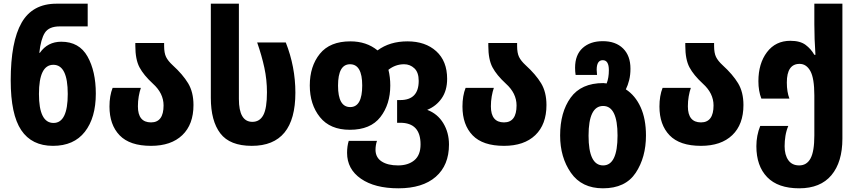

<svg xmlns="http://www.w3.org/2000/svg" viewBox="-20 -780 4641 1040"><path d="M267 10Q380 10 439.5 -66Q499 -142 499 -273Q499 -394 454 -474Q409 -554 312 -554Q238 -554 196 -494H193Q201 -568 223 -602.5Q245 -637 304 -637H455V-760H286Q156 -760 97 -657Q38 -554 38 -344Q38 -160 95 -75Q152 10 267 10ZM270 -114Q191 -114 191 -271Q191 -429 269 -429Q347 -429 347 -271Q347 -114 270 -114Z M798 10Q907 10 967.5 -48Q1028 -106 1028 -211Q1028 -281 999 -329Q970 -377 915 -427Q890 -450 879.5 -471.5Q869 -493 869 -531V-547H713V-532Q713 -458 735.5 -415.5Q758 -373 808 -327Q866 -275 866 -209Q866 -117 798 -117Q727 -117 727 -204Q727 -232 731.5 -258Q736 -284 743 -304H590Q573 -261 573 -203Q573 -104 628 -47Q683 10 798 10Z M1344 10Q1580 10 1580 -278Q1580 -418 1528 -550H1373Q1398 -478 1412 -413Q1426 -348 1426 -280Q1426 -194 1406.5 -157Q1387 -120 1347 -120Q1274 -120 1274 -244V-760H1122V-250Q1122 -125 1173.5 -57.5Q1225 10 1344 10Z M2138 240Q2269 240 2340.5 177.5Q2412 115 2412 3Q2412 -62 2381 -113Q2350 -164 2294 -185Q2343 -205 2372.5 -247.5Q2402 -290 2402 -353Q2402 -449 2343 -502.5Q2284 -556 2187 -556Q2091 -556 2025 -507Q1965 -556 1878 -556Q1767 -556 1712.5 -488.5Q1658 -421 1658 -317Q1658 -214 1713 -145.5Q1768 -77 1875 -77Q1987 -77 2040.5 -146Q2094 -215 2094 -317Q2094 -362 2084 -402Q2122 -432 2169 -432Q2201 -432 2224.5 -410Q2248 -388 2248 -342Q2248 -238 2148 -238H2131V-115H2148Q2258 -115 2258 2Q2258 60 2224.5 88Q2191 116 2136 116Q2081 116 2048 95Q2015 74 2014 33Q2014 6 2022 -17H1869Q1860 12 1860 48Q1860 136 1935 188Q2010 240 2138 240ZM1877 -200Q1811 -200 1811 -316Q1811 -432 1876 -432Q1942 -432 1942 -317Q1942 -200 1877 -200Z M2710 10Q2819 10 2879.5 -48Q2940 -106 2940 -211Q2940 -281 2911 -329Q2882 -377 2827 -427Q2802 -450 2791.5 -471.5Q2781 -493 2781 -531V-547H2625V-532Q2625 -458 2647.5 -415.5Q2670 -373 2720 -327Q2778 -275 2778 -209Q2778 -117 2710 -117Q2639 -117 2639 -204Q2639 -232 2643.5 -258Q2648 -284 2655 -304H2502Q2485 -261 2485 -203Q2485 -104 2540 -47Q2595 10 2710 10Z M3246 240Q3368 240 3423.5 156Q3479 72 3479 -46Q3479 -136 3450 -199.5Q3421 -263 3370 -296Q3381 -318 3388 -346Q3395 -374 3395 -408Q3395 -478 3355 -517.5Q3315 -557 3245 -557Q3177 -557 3136 -520Q3095 -483 3095 -413Q3095 -392 3098 -374H3214Q3212 -392 3212 -402Q3212 -454 3245 -454Q3278 -454 3278 -400Q3278 -358 3266 -328Q3254 -330 3248 -330Q3128 -330 3071 -251Q3014 -172 3014 -46Q3014 72 3072.5 156Q3131 240 3246 240ZM3247 116Q3168 116 3168 -45Q3168 -206 3247 -206Q3325 -206 3325 -46Q3325 116 3247 116Z M3777 10Q3886 10 3946.5 -48Q4007 -106 4007 -211Q4007 -281 3978 -329Q3949 -377 3894 -427Q3869 -450 3858.5 -471.5Q3848 -493 3848 -531V-547H3692V-532Q3692 -458 3714.5 -415.5Q3737 -373 3787 -327Q3845 -275 3845 -209Q3845 -117 3777 -117Q3706 -117 3706 -204Q3706 -232 3710.5 -258Q3715 -284 3722 -304H3569Q3552 -261 3552 -203Q3552 -104 3607 -47Q3662 10 3777 10Z M4309 240Q4424 240 4483.5 169Q4543 98 4543 -29V-760H4391V-649Q4391 -570 4397 -483H4391Q4373 -515 4343.5 -537Q4314 -559 4261 -559Q4181 -559 4134.5 -497.5Q4088 -436 4088 -340Q4088 -287 4104 -246H4256Q4242 -282 4242 -333Q4242 -434 4311 -434Q4348 -434 4369.5 -395Q4391 -356 4391 -263V-46Q4391 40 4370.5 78Q4350 116 4309 116Q4270 116 4250 87.5Q4230 59 4230 12Q4230 -16 4234.5 -44Q4239 -72 4250 -98H4098Q4077 -46 4077 12Q4077 119 4135.5 179.5Q4194 240 4309 240Z"/></svg>

Font: Noto Sans Georgian Condensed Extra
Style: Regular
Weight: 800
Width: 3
Designer: Monotype Design Team
Foundry: Monotype Imaging Inc.
Version: Version 1.901